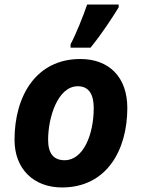

<svg xmlns="http://www.w3.org/2000/svg" viewBox="-20 -816 625 846"><path d="M253 10C451 10 541 -156 541 -340C541 -476 461 -556 334 -556C139 -556 44 -393 44 -200C44 -70 130 10 253 10ZM265 -110C216 -110 192 -140 192 -200C192 -298 234 -436 323 -436C375 -436 393 -395 393 -340C393 -223 347 -110 265 -110ZM379 -606C430 -669 471 -732 503 -784V-796H364C347 -746 315 -666 291 -621V-606Z"/></svg>

Font: BC Sans
Style: Bold Italic
Weight: 700
Italic angle: -12°
Designer: Monotype Design Team
Province of B.C.
Foundry: Monotype Imaging Inc.
Version: Version 2.000;GOOG;noto-source:20170915:90ef993387c0